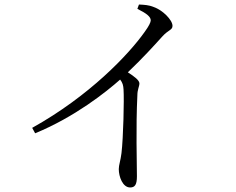

<svg xmlns="http://www.w3.org/2000/svg" viewBox="-20 -785 1040 847"><path d="M586 -746C628 -725 645 -711 645 -695C645 -687 637 -670 618 -644C548 -545 375 -362 122 -221L135 -197C310 -269 448 -379 510 -434C521 -420 524 -408 525 -390C528 -345 524 -178 516 -110C512 -77 504 -57 504 -39C504 -6 521 42 554 42C575 42 584 30 584 -7C584 -67 579 -220 586 -365C586 -390 595 -404 595 -417C595 -431 572 -448 544 -466C610 -529 659 -583 696 -624C723 -654 741 -652 741 -671C741 -697 697 -741 658 -754C637 -763 616 -764 593 -765Z"/></svg>

Font: Harano Aji Mincho TW
Style: Regular
Weight: 400
Foundry: Masamichi Hosoda
Version: HaranoAjiMinchoTW-Regular version 20230610;ttx 4.39.4